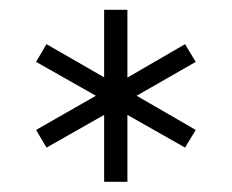

<svg xmlns="http://www.w3.org/2000/svg" viewBox="-20 -695 467 387"><path d="M189.9 -328.6V-463.4L73.7 -397.5L52.7 -433.1L173.3 -502L52.7 -570.3L73.7 -606L189.9 -539.1V-675.3H236.8V-538.6L353 -606L374.5 -570.3L255.4 -502L374.5 -433.1L353 -397.5L236.8 -463.4V-328.6Z"/></svg>

Font: Elstob 8pt Medium
Style: Regular
Weight: 500
Designer: Peter S. Baker
Version: Version 1.015